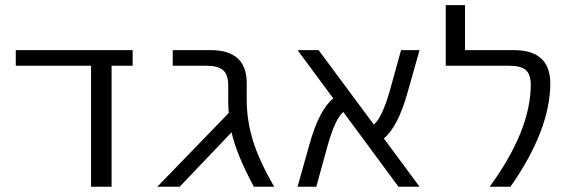

<svg xmlns="http://www.w3.org/2000/svg" viewBox="-20 -710 2156 730"><path d="M404.3 0H326.2V-460H40V-519.5H484.4V-460H404.3Z M918 -332Q918 -252.9 941.4 -176.3Q964.8 -99.6 1022.5 0H945.3Q878.9 -123 860.4 -207L663.1 0H578.1L849.6 -280.3Q847.7 -310.5 847.7 -325.2V-384.8Q847.7 -425.8 828.6 -442.9Q809.6 -460 765.6 -460H636.7V-519.5H780.3Q918 -519.5 918 -394.5Z M1575.2 0H1495.1L1285.2 -284.2Q1253.9 -257.8 1225.6 -156.2L1182.6 0H1111.3L1157.2 -163.1Q1193.4 -292 1247.1 -335.9L1111.3 -519.5H1191.4L1401.4 -236.3Q1432.6 -262.7 1461.9 -364.3L1504.9 -519.5H1575.2L1529.3 -357.4Q1493.2 -228.5 1439.5 -183.6Z M1932.6 -519.5Q2071.3 -519.5 2072.3 -394.5Q2072.3 -216.8 1920.9 0H1841.8Q1998 -214.8 1998 -387.7Q1998 -426.8 1979.5 -443.4Q1960.9 -460 1917 -460H1674.8V-690.4H1748V-519.5Z"/></svg>

Font: Mgen+ 1c regular
Style: Regular
Weight: 400
Designer: [Source Han Sans]
Ryoko NISHIZUKA  (kana & ideographs); Paul D. Hunt (Latin, Greek & Cyrillic); Wenlong ZHANG  (bopomofo
Version: Version 1.059.20150602